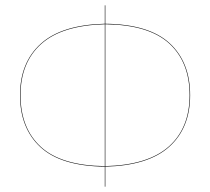

<svg xmlns="http://www.w3.org/2000/svg" viewBox="-20 -700 788 720"><path d="M375 -75V0H373V-75Q209 -77 132 -148Q55 -219 55 -343Q55 -466 133.5 -536.5Q212 -607 373 -611V-680H375V-611Q539 -609 616 -538Q693 -467 693 -343Q693 -220 614.5 -149.5Q536 -79 375 -75ZM373 -77V-609Q213 -605 135 -535.5Q57 -466 57 -343Q57 -219 133.5 -149Q210 -79 373 -77ZM691 -343Q691 -467 614.5 -537Q538 -607 375 -609V-77Q535 -81 613 -150.5Q691 -220 691 -343Z"/></svg>

Font: FiraGO Two
Style: Regular
Weight: 100
Designer: bBox Type
Foundry: bBox Type GmbH
Version: Version 1.001